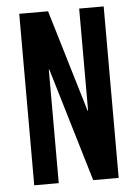

<svg xmlns="http://www.w3.org/2000/svg" viewBox="-51 -740 562 781"><g transform="rotate(-5 229.5 -350.0)"><path d="M401.9 0H297.9L159.2 -463.9H157.2V0H57.1V-700.2H174.8L299.8 -283.2H301.8V-700.2H401.9Z"/></g></svg>

Font: BaseOne
Style: Regular
Weight: 400
Designer: Domenico Catapano
Foundry: Design by Basse
Version: Version 1.000;PS 001.001;hotconv 1.0.56